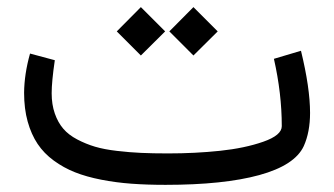

<svg xmlns="http://www.w3.org/2000/svg" viewBox="-20 -517 935 537"><path d="M521 -497.1 588.9 -429.2 521 -361.8 453.6 -429.2ZM374 -497.1 441.9 -429.2 374 -361.8 306.6 -429.2ZM449.7 -87.9Q525.9 -87.9 595.2 -95.2Q664.6 -102.5 716.3 -120.6Q768.1 -138.7 768.1 -164.1Q768.1 -255.4 746.1 -352.5L821.8 -375Q847.2 -271 847.2 -201.2Q847.2 -147.5 829.6 -108.4Q804.7 -54.7 705.1 -27.3Q605.5 0 442.9 0Q390.6 0 347.7 -3.2Q304.7 -6.3 263.2 -14.4Q221.7 -22.5 189.7 -35.2Q157.7 -47.9 130.4 -67.9Q103 -87.9 85.2 -114.5Q67.4 -141.1 57.4 -177Q47.4 -212.9 47.4 -257.3Q47.9 -310.1 64 -367.2L133.3 -348.6Q124.5 -288.6 124.5 -256.3Q124.5 -224.6 133.3 -199.5Q142.1 -174.3 157 -157Q171.9 -139.6 196 -127Q220.2 -114.3 245.8 -106.7Q271.5 -99.1 306.9 -95Q342.3 -90.8 374.8 -89.4Q407.2 -87.9 449.7 -87.9Z"/></svg>

Font: Samim WOL
Style: WOL
Weight: 400
Foundry: DejaVu fonts team - Redesigned by Saber Rastikerdar
Version: Version 4.0.0